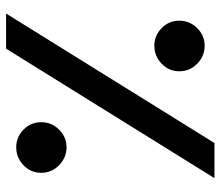

<svg xmlns="http://www.w3.org/2000/svg" viewBox="-68 -672 740 645"><g transform="rotate(-90 302.5 -350.0)"><path d="M26 0 461 -700H579L144 0ZM471 -33Q436 -33 410.5 -58Q385 -83 385 -118Q385 -153 410.5 -177.5Q436 -202 471 -202Q505 -202 530 -177.5Q555 -153 555 -118Q555 -83 530 -58Q505 -33 471 -33ZM130 -497Q95 -497 69.5 -522Q44 -547 44 -582Q44 -617 69.5 -641.5Q95 -666 130 -666Q164 -666 189 -641.5Q214 -617 214 -582Q214 -547 189 -522Q164 -497 130 -497Z"/></g></svg>

Font: Fustat ExtraBold
Style: Regular
Weight: 800
Designer: Mohamed Gaber, Khaled Hosny, Laura Garcia Mut
Foundry: Kief Type Foundry, Alif Type Foundry, Hard Type Foundry
Version: Version 1.007